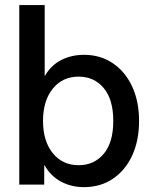

<svg xmlns="http://www.w3.org/2000/svg" viewBox="-20 -748 616 778"><path d="M319.8 10.3Q269.5 10.3 227.8 -11.7Q186 -33.7 160.2 -78.6H159.2V0H58.1V-727.5H161.1V-440.9H162.1Q187 -483.9 228.5 -504.9Q270 -525.9 320.3 -525.9Q386.7 -525.9 437 -491.9Q487.3 -458 515.4 -397.7Q543.5 -337.4 543.5 -257.8Q543.5 -178.2 515.6 -117.9Q487.8 -57.6 437.5 -23.7Q387.2 10.3 319.8 10.3ZM298.8 -78.6Q361.3 -78.6 400.1 -124.5Q439 -170.4 439 -257.8Q439 -345.2 400.1 -391.4Q361.3 -437.5 298.8 -437.5Q232.9 -437.5 193.6 -388.4Q154.3 -339.4 154.3 -257.8Q154.3 -176.8 193.6 -127.7Q232.9 -78.6 298.8 -78.6Z"/></svg>

Font: Inter Display Medium
Style: Regular
Weight: 500
Designer: Rasmus Andersson
Foundry: rsms
Version: Version 4.001;git-9221beed3